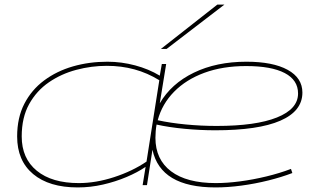

<svg xmlns="http://www.w3.org/2000/svg" viewBox="-20 -810 1388 840"><path d="M320 10Q195 10 125 -48.5Q55 -107 55 -213Q55 -295 86.5 -356Q118 -417 173 -458Q228 -499 299 -519.5Q370 -540 450 -540Q511 -540 571 -524Q631 -508 679 -479L688 -530H707L679 -358Q729 -444 828 -492Q927 -540 1058 -540Q1174 -540 1238.5 -504.5Q1303 -469 1303 -405Q1303 -324 1206.5 -282Q1110 -240 922 -240Q856 -240 787.5 -246.5Q719 -253 665 -265Q660 -237 660 -207Q660 -112 728.5 -60.5Q797 -9 924 -9Q973 -9 1030 -16.5Q1087 -24 1145 -38Q1203 -52 1253 -71L1259 -53Q1212 -35 1154 -20.5Q1096 -6 1036 2Q976 10 923 10Q682 10 647 -155L623 0H604L617 -80Q582 -56 533.5 -35.5Q485 -15 430.5 -2.5Q376 10 320 10ZM325 -9Q399 -9 479 -35Q559 -61 621 -103L677 -459Q625 -491 568 -506.5Q511 -522 447 -522Q380 -522 314 -504.5Q248 -487 194 -450Q140 -413 107.5 -354.5Q75 -296 75 -213Q75 -117 141 -63Q207 -9 325 -9ZM1057 -521Q954 -521 874 -491.5Q794 -462 741.5 -408.5Q689 -355 670 -284Q725 -272 792.5 -265.5Q860 -259 928 -259Q1099 -259 1191.5 -296Q1284 -333 1284 -401Q1284 -460 1225.5 -490.5Q1167 -521 1057 -521ZM684 -596 931 -790H962L709 -596Z"/></svg>

Font: Georama Extra Expanded Thin
Style: Italic
Weight: 100
Width: 8
Italic angle: -9°
Designer: Jean-Baptiste Levee
Foundry: Production Type
Version: Version 1.000